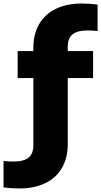

<svg xmlns="http://www.w3.org/2000/svg" viewBox="-82 -838 573 1088"><path d="M302 -574.5V-548.5H445.5V-395.5H302V-21.5Q302 56 269.5 112.8Q237 169.5 175 199.8Q113 230 26 230Q-17 230 -62 224V74Q-32 77.5 -6 77.5Q52.5 77.5 79.8 55.2Q107 33 107 -13.5V-395.5H18V-548.5H107V-566.5Q107 -644 139.5 -700.8Q172 -757.5 234 -787.8Q296 -818 383 -818Q426 -818 471 -812V-662Q441 -665.5 415 -665.5Q356.5 -665.5 329.2 -643.2Q302 -621 302 -574.5Z"/></svg>

Font: Encode Sans Semi Expanded ExBd
Style: Regular
Weight: 800
Width: 6
Designer: Multiple Designers
Foundry: Impallari Type
Version: Version 2.000